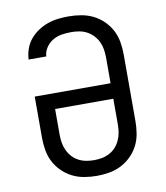

<svg xmlns="http://www.w3.org/2000/svg" viewBox="-84 -813 768 890"><g transform="rotate(-10 300.0 -367.5)"><path d="M300 8Q271 8 241.5 3Q212 -2 186 -15Q160 -28 138.5 -49Q117 -70 103.5 -96Q90 -122 85 -151.5Q80 -181 80 -210V-404H437V-525Q437 -544 434 -563Q431 -582 423 -599Q415 -616 402 -630Q389 -644 372.5 -653Q356 -662 337 -665.5Q318 -669 299 -669Q276 -669 253.5 -665.5Q231 -662 211.5 -650.5Q192 -639 179 -619.5Q166 -600 165 -578H82Q83 -603 91.5 -627.5Q100 -652 116 -671.5Q132 -691 153.5 -705.5Q175 -720 199 -728.5Q223 -737 248 -740Q273 -743 299 -743Q328 -743 357.5 -738Q387 -733 413.5 -720Q440 -707 461.5 -686Q483 -665 496.5 -639Q510 -613 515 -583.5Q520 -554 520 -525V-210Q520 -181 515 -151.5Q510 -122 496.5 -96Q483 -70 461.5 -49Q440 -28 414 -15Q388 -2 358.5 3Q329 8 300 8ZM300 -66Q319 -66 337.5 -69.5Q356 -73 373 -82Q390 -91 402.5 -105Q415 -119 423 -136.5Q431 -154 434 -172.5Q437 -191 437 -210V-331H163V-210Q163 -191 166 -172.5Q169 -154 177 -136.5Q185 -119 197.5 -105Q210 -91 227 -82Q244 -73 262.5 -69.5Q281 -66 300 -66Z"/></g></svg>

Font: Iosevka Meiseki Sans
Style: Regular
Weight: 400
Monospace: yes
Designer: Belleve Invis
Foundry: Belleve Invis
Version: Version 11.2.6; ttfautohint (v1.8.4)